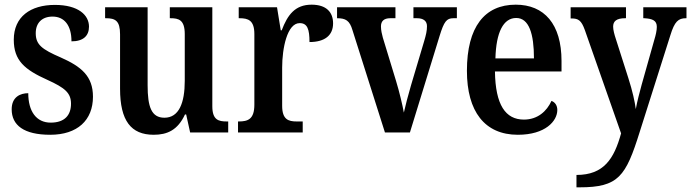

<svg xmlns="http://www.w3.org/2000/svg" viewBox="-20 -567 2959 822"><path d="M195 10C311 10 378 -52 378 -153C378 -241 328 -282 240 -321C159 -356 133 -376 133 -425C133 -469 160 -496 205 -496C255 -496 286 -459 286 -390C337 -390 361 -414 361 -453C361 -502 316 -546 215 -546C110 -546 39 -495 39 -397C39 -308 85 -269 183 -225C258 -191 284 -169 284 -123C284 -74 257 -42 197 -42C135 -42 101 -91 101 -168C67 -168 30 -152 30 -99C30 -31 82 10 195 10Z M638 10C696 10 741 -10 772 -77H777L794 0H957V-47H951C916 -47 889 -53 889 -112V-536H707V-489H710C745 -489 771 -482 771 -421V-221C771 -126 746 -63 684 -63C628 -63 612 -110 612 -202V-536H430V-489H433C474 -489 494 -478 494 -420V-187C494 -50 541 10 638 10Z M999 0H1276V-47H1250C1215 -47 1188 -55 1188 -114V-278C1188 -359 1209 -468 1263 -468C1296 -468 1305 -442 1305 -387C1371 -387 1406 -416 1406 -467C1406 -515 1377 -547 1314 -547C1243 -547 1211 -503 1186 -437H1182L1166 -536H1002V-489H1005C1043 -489 1069 -480 1069 -421V-119C1069 -56 1041 -47 1002 -47H999Z M1628 0H1735L1862 -413C1881 -475 1892 -489 1921 -489H1936V-536H1750V-489H1765C1793 -489 1808 -477 1808 -455C1808 -435 1804 -418 1796 -391L1740 -203C1727 -159 1715 -112 1709 -85C1703 -118 1690 -173 1676 -219L1619 -406C1615 -421 1611 -437 1611 -454C1611 -476 1623 -489 1651 -489H1673V-536H1423V-489C1460 -489 1477 -479 1489 -438Z M2197 10C2315 10 2366 -49 2366 -96C2366 -117 2355 -130 2341 -135C2321 -91 2282 -55 2223 -55C2144 -55 2101 -118 2099 -261H2384V-306C2384 -464 2310 -547 2188 -547C2055 -547 1979 -452 1979 -264C1979 -90 2055 10 2197 10ZM2101 -317C2104 -429 2135 -490 2190 -490C2245 -490 2266 -422 2266 -317Z M2448 235H2461C2628 235 2659 189 2719 -3L2850 -416C2868 -475 2884 -489 2917 -489H2919V-536H2734V-489H2738C2774 -487 2792 -479 2792 -452C2792 -436 2787 -415 2782 -399L2727 -204C2718 -170 2708 -134 2702 -100C2698 -131 2688 -177 2670 -233L2617 -399C2610 -420 2605 -439 2605 -453C2605 -476 2619 -489 2657 -489H2660V-536H2423V-488H2427C2456 -488 2469 -480 2484 -438L2639 4C2609 113 2565 182 2448 182Z"/></svg>

Font: Noto Serif Condensed Semi
Style: Regular
Weight: 600
Width: 3
Designer: Monotype Design Team
Foundry: Monotype Imaging Inc.
Version: Version 1.002